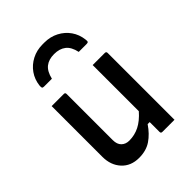

<svg xmlns="http://www.w3.org/2000/svg" viewBox="-231 -931 1062 1062"><g transform="rotate(-45 300.0 -400.0)"><path d="M182 -534Q193 -534 193 -523V-162Q193 -129 210.5 -112Q228 -95 256 -95Q298 -95 335 -113.5Q372 -132 408 -173V-534H503Q514 -534 514 -523V0H419Q408 0 408 -11V-88H392Q361 -42 322 -15.5Q283 11 227 11Q163 11 125 -30.5Q87 -72 87 -137V-534ZM300 -728Q258 -728 232 -707.5Q206 -687 195 -640H134Q124 -640 121.5 -644Q119 -648 120 -662Q125 -705 148.5 -738.5Q172 -772 209.5 -791.5Q247 -811 293 -811H307Q353 -811 390.5 -791.5Q428 -772 451.5 -738.5Q475 -705 480 -662Q482 -648 479 -644Q476 -640 466 -640H405Q395 -687 368.5 -707.5Q342 -728 300 -728Z"/></g></svg>

Font: Recursive Sn Lnr St Med
Style: Regular
Weight: 500
Version: Version 1.085;hotconv 1.1.0;makeotfexe 2.6.0; ttfautohint (v